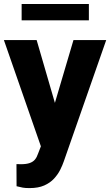

<svg xmlns="http://www.w3.org/2000/svg" viewBox="-20 -729 553 962"><path d="M210 -61 348.1 -528.3H512.2L299.8 79.1Q293 99.1 281.5 122.1Q270 145 250.7 166Q231.4 187 201.7 200.2Q171.9 213.4 128.4 213.4Q106.4 213.4 94.5 211.2Q82.5 209 63 204.1L62.5 93.3Q68.8 93.3 74 93.5Q79.1 93.8 84.5 93.8Q111.8 93.8 128.7 87.9Q145.5 82 155 70.6Q164.6 59.1 170.4 41.5ZM163.6 -528.3 272.9 -152.3 291.5 9.3 188.5 14.6 -0.5 -528.3ZM425.3 -709V-627H88.4V-709Z"/></svg>

Font: Roboto ExtraBold
Style: Regular
Weight: 800
Designer: Christian Robertson
Foundry: Google
Version: Version 3.009; 2024